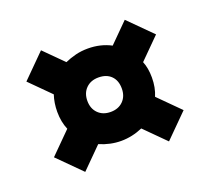

<svg xmlns="http://www.w3.org/2000/svg" viewBox="-82 -676 689 629"><g transform="rotate(-20 262.0 -362.0)"><path d="M262 -205Q224 -205 187 -221L116 -150L36 -230L109 -303Q97 -331 97 -366Q97 -397 106 -424L36 -494L116 -574L181 -509Q199 -517 219 -522Q239 -527 262 -527Q306 -527 342 -508L408 -574L488 -494L417 -423Q427 -399 427 -366Q427 -331 415 -303L488 -230L408 -150L337 -221Q300 -205 262 -205ZM262 -306Q289 -306 305.5 -322.5Q322 -339 322 -366Q322 -394 306 -410Q290 -426 262 -426Q235 -426 218.5 -409.5Q202 -393 202 -366Q202 -339 218.5 -322.5Q235 -306 262 -306Z"/></g></svg>

Font: Tilda Sans Extra Bold
Style: Regular
Weight: 800
Designer: ParaType Ltd
Foundry: ParaType Ltd
Version: Version 1.009